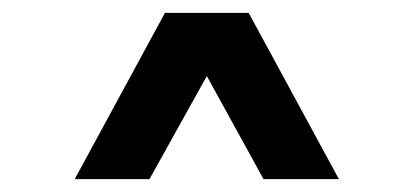

<svg xmlns="http://www.w3.org/2000/svg" viewBox="-20 -749 640 298"><path d="M96 -471 236 -729H366L506 -471H389L301 -631L212 -471Z"/></svg>

Font: Mona Sans ExtraLight SemiBold
Style: Regular
Weight: 600
Version: Version 2.000